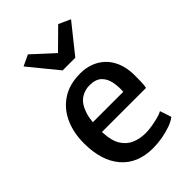

<svg xmlns="http://www.w3.org/2000/svg" viewBox="-246 -941 1051 1051"><g transform="rotate(-45 279.0 -416.0)"><path d="M299 8Q179 8 114 -68Q49 -144 49 -279Q49 -360 77.8 -424Q106.5 -488 162.8 -525.5Q219 -563 301 -564Q343 -565 380 -552Q417 -539 445.5 -512.8Q474 -486.5 490.8 -446.5Q507.5 -406.5 509 -353Q509 -321.5 508.5 -296.8Q508 -272 504 -253H162.5Q163 -249.5 163 -246Q166 -183 188.5 -146.5Q211 -110 247.5 -94.5Q284 -79 329 -79Q348 -79 375.5 -83.2Q403 -87.5 428.8 -94.2Q454.5 -101 468 -109L490 -43Q471.5 -28 439.8 -16.5Q408 -5 371 1.5Q334 8 299 8ZM401 -326Q403.5 -366 396.2 -401.8Q389 -437.5 365.2 -459.8Q341.5 -482 295 -482Q256 -482 225 -460.2Q194 -438.5 177 -387Q168.5 -361 165 -326ZM113 -810 176.5 -840 298 -728.5 411 -840 479.5 -809 347 -643.5H249Z"/></g></svg>

Font: Koeln Type Sans
Style: Regular
Weight: 400
Designer: Eben Sorkin
Foundry: Eben Sorkin
Version: Version 2.001